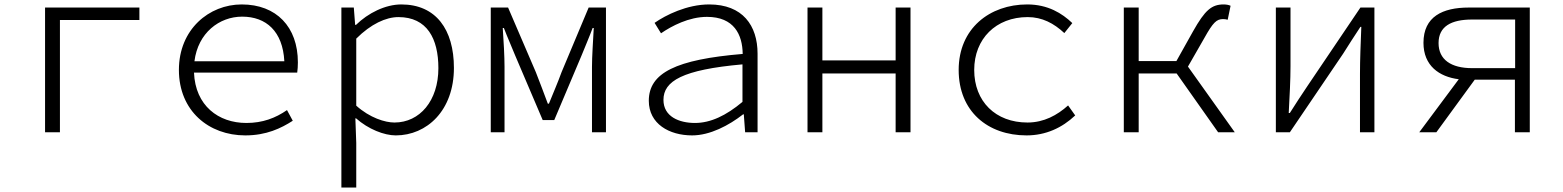

<svg xmlns="http://www.w3.org/2000/svg" viewBox="-20 -596 7040 865"><path d="M183 -562V0H250V-506H608V-562Z M1322 -315C1322 -475 1225 -576 1069 -576C922 -576 786 -464 786 -281C786 -96 921 14 1085 14C1180 14 1246 -18 1299 -52L1273 -100C1221 -64 1163 -42 1090 -42C964 -42 860 -120 854 -269H1319C1321 -282 1322 -299 1322 -315ZM1071 -521C1179 -521 1254 -455 1261 -320H856C872 -448 968 -521 1071 -521Z M1518 -562V249H1585V48L1581 -63H1584C1639 -14 1711 14 1763 14C1903 14 2025 -98 2025 -290C2025 -463 1944 -576 1788 -576C1716 -576 1638 -537 1584 -484H1580L1574 -562ZM1955 -289C1955 -142 1871 -44 1757 -44C1715 -44 1646 -65 1585 -120V-422C1651 -488 1719 -519 1775 -519C1904 -519 1955 -422 1955 -289Z M2191 -562V0H2253V-295C2253 -341 2249 -413 2245 -470H2250C2266 -428 2285 -386 2301 -346L2425 -55H2477L2600 -346C2616 -386 2634 -427 2650 -470H2655C2652 -413 2647 -341 2647 -295V0H2710V-562H2632L2510 -271C2493 -224 2472 -176 2453 -129H2448C2431 -176 2412 -224 2394 -271L2269 -562Z M2903 -142C2903 -38 2995 14 3098 14C3179 14 3264 -31 3328 -81H3331L3337 0H3393V-354C3393 -481 3326 -576 3175 -576C3075 -576 2979 -528 2929 -493L2958 -446C3006 -479 3084 -520 3165 -520C3287 -520 3325 -440 3326 -353C3026 -328 2903 -268 2903 -142ZM3325 -137C3251 -75 3181 -42 3111 -42C3039 -42 2969 -71 2969 -146C2969 -231 3055 -282 3325 -306Z M3618 -562V0H3685V-265H4015V0H4082V-562H4015V-324H3685V-562Z M4299 -281C4299 -94 4430 14 4605 14C4691 14 4765 -20 4824 -76L4792 -121C4743 -77 4683 -44 4609 -44C4465 -44 4369 -139 4369 -281C4369 -421 4467 -519 4610 -519C4675 -519 4728 -491 4775 -447L4811 -492C4765 -536 4701 -576 4608 -576C4439 -576 4299 -468 4299 -281Z M5332 -296 5406 -425C5445 -495 5461 -510 5490 -510C5499 -510 5503 -509 5511 -507L5524 -570C5516 -574 5504 -576 5493 -576C5439 -576 5409 -551 5355 -455L5280 -321H5110V-562H5043V0H5110V-265H5281L5468 0H5543Z M5728 -562V0H5791L6031 -354C6052 -388 6086 -440 6109 -475H6113C6110 -401 6107 -325 6107 -264V0H6172V-562H6109L5870 -208C5847 -174 5813 -122 5791 -87H5786C5790 -161 5794 -237 5794 -298V-562Z M6597 -562C6479 -562 6393 -521 6393 -403C6393 -300 6464 -250 6552 -239L6374 0H6451L6624 -237H6805V0H6872V-562ZM6806 -289H6612C6518 -289 6461 -327 6461 -402C6461 -477 6518 -508 6612 -508H6806Z"/></svg>

Font: Kawkab Mono Light
Style: Regular
Weight: 300
Monospace: yes
Designer: Abdullah Arif
Foundry: Abdullah Arif
Version: Version 1.000;PS 000.500;hotconv 1.0.88;makeotf.lib2.5.64775